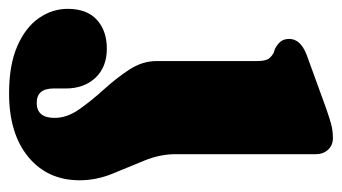

<svg xmlns="http://www.w3.org/2000/svg" viewBox="-232 -347 772 434"><g transform="rotate(90 154.0 -130.0)"><path d="M285.5 -141Q285.5 -105.5 300.2 -69.8Q315 -34 329.8 2.2Q344.5 38.5 344.5 76Q344.5 148.5 291.8 192Q239 235.5 148 235.5Q84 235.5 41.5 217Q-1 198.5 -22 168.2Q-43 138 -43 103Q-43 59.5 -18.2 37Q6.5 14.5 47 14.5Q88.5 14.5 112.8 40.2Q137 66 137 107.5V135Q137 173 169.5 173Q203.5 173 203.5 132.5Q203.5 104.5 184 76.8Q164.5 49 139 21Q113.5 -7 94.2 -36.5Q75 -66 75 -98V-324.5Q75 -343.5 70 -350.8Q65 -358 56.5 -362.5L47.5 -365.5Q37 -371 31 -378.2Q25 -385.5 25 -398Q25 -423 60.5 -437L180 -480.5Q203 -488.5 217.5 -492.5Q232 -496.5 249 -496.5Q265.5 -496.5 275.5 -485.5Q285.5 -474.5 285.5 -458Z"/></g></svg>

Font: Fraunces 9pt Soft Black
Style: Regular
Weight: 900
Version: Version 1.000;[b76b70a41]